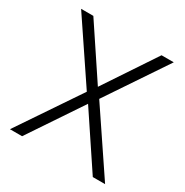

<svg xmlns="http://www.w3.org/2000/svg" viewBox="-164 -844 940 976"><g transform="rotate(30 306.0 -355.5)"><path d="M26.9 0ZM306.2 -410.2 506.3 -710.9H578.1L342.8 -360.4L585.4 0H513.2L306.2 -310.5L98.1 0H26.9L270 -360.4L34.2 -710.9H106Z"/></g></svg>

Font: Roboto Light
Style: Regular
Weight: 300
Designer: Google
Version: Version 2.134; 2016; ttfautohint (v1.6)